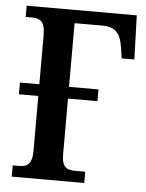

<svg xmlns="http://www.w3.org/2000/svg" viewBox="-52 -756 608 799"><g transform="rotate(5 252.0 -357.0)"><path d="M27 0H330V-47H290C255 -47 232 -55 232 -111V-344H355V-393H232V-659H349C407 -659 426 -628 434 -570L440 -530H493L487 -714H27V-667H52C84 -667 108 -659 108 -599V-393H27V-344H108V-115C108 -55 84 -47 52 -47H27Z"/></g></svg>

Font: Noto Serif Condensed Semi
Style: Regular
Weight: 600
Width: 3
Designer: Monotype Design Team
Foundry: Monotype Imaging Inc.
Version: Version 1.002